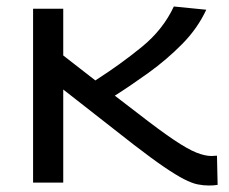

<svg xmlns="http://www.w3.org/2000/svg" viewBox="-20 -563 705 592"><path d="M624 9Q607 9 589.5 5.5Q572 2 547.5 -10.5Q523 -23 485.5 -48.5Q448 -74 391 -118L175 -287V0H82V-536H175V-392L274 -315Q352 -365 417.5 -418.5Q483 -472 516 -543L616 -533Q589 -475 541.5 -427Q494 -379 438.5 -339Q383 -299 334 -268L407 -212Q474 -160 516.5 -131.5Q559 -103 585.5 -92.5Q612 -82 632 -82Q638 -82 649 -83L651 7Q640 9 624 9Z"/></svg>

Font: Georama Extended
Style: Regular
Weight: 400
Width: 7
Designer: Jean-Baptiste Levee
Foundry: Production Type
Version: Version 1.000